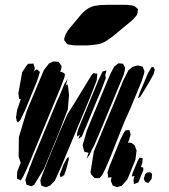

<svg xmlns="http://www.w3.org/2000/svg" viewBox="-20 -785 706 804"><path d="M234 -419 108 -115 90 -73 76 -44 67 -30 57 -34 52 -36 51 -44 52 -66 67 -104 65 -108 58 -129 59 -211 92 -320 140 -435 164 -492 185 -519 204 -528 215 -527 225 -526 234 -514 238 -508 237 -500 232 -482 235 -485 248 -479 252 -474 250 -462ZM498 -472 390 -212 374 -175 364 -157 356 -138 342 -119 344 -124 348 -137 351 -146H348L334 -149L331 -156L326 -177L344 -239L418 -418L442 -475L458 -506L476 -520L487 -519L495 -518L499 -511L504 -501L503 -493ZM134 -443 105 -372 87 -328 65 -282 55 -272 50 -279 47 -294 52 -326 67 -369 60 -372 59 -378 57 -395 73 -483 91 -510 98 -518H109L120 -519L123 -508L126 -500L123 -489L120 -481L124 -488L134 -495L147 -484L144 -473ZM574 -447 526 -331 500 -273 441 -124 422 -80 408 -52 397 -39H381H376L371 -45L362 -54L359 -64L373 -151L468 -379L496 -448L518 -491L535 -505L549 -509L557 -511L566 -509L577 -506L582 -494L585 -487L583 -476ZM607 -445 588 -413 567 -379 557 -373 559 -378 566 -399 599 -477 614 -503 622 -505 628 -494 624 -476ZM404 -408 369 -325 347 -271 330 -231 323 -214 309 -203 311 -211 315 -221 314 -220 303 -214V-227L307 -242L322 -279L392 -449L405 -476L410 -486L415 -487L426 -490L424 -482L420 -469L421 -470L423 -458ZM327 -411 363 -470 371 -479 382 -477H387V-471L385 -449L358 -379L237 -89L210 -29L190 -8L173 -1L160 -5L153 -8L151 -16L149 -30L152 -40L181 -114L231 -235L262 -306L296 -360ZM269 -387 264 -327 226 -228 164 -78 123 -11 111 -5 99 -9 91 -11 89 -20 86 -31 89 -41 102 -75H101L107 -90L111 -100L116 -114L219 -362L228 -381L250 -434L265 -457L262 -450L256 -430L255 -427L262 -432L265 -424ZM520 -197 515 -187 522 -188 532 -186 544 -176 548 -165 552 -155 547 -116 514 -35 490 -7 476 -3 471 -1 460 -5 452 -8 449 -16 444 -27 447 -43 441 -42 433 -41 432 -52 430 -63 439 -90 483 -198 499 -230 506 -239 514 -240H522L524 -232L527 -222ZM256 -71 251 -59 247 -45 246 -52 240 -46 233 -43 230 -54 234 -64 245 -94 260 -122 267 -128 268 -117ZM559 -21 541 -14 539 -29 541 -42 544 -48 532 -46 533 -51 537 -65 557 -112 564 -125 570 -124 578 -122 577 -116 576 -104 571 -88 570 -86 580 -83V-72ZM590 -22 582 -35 584 -43 588 -56 597 -63 609 -64 617 -57 616 -48 615 -36 607 -26 602 -19ZM292 -691Q305 -707 319 -723.5Q333 -740 350 -750Q363 -758 377 -760.5Q391 -763 405 -764Q422 -765 439.5 -765Q457 -765 475 -765Q488 -765 501.5 -765Q515 -765 528 -763Q531 -762 534.5 -762Q538 -762 541 -760Q544 -759 547.5 -756Q551 -753 554 -750Q555 -750 556 -749Q557 -748 558 -747Q558 -746 557.5 -744.5Q557 -743 557 -742Q557 -738 556.5 -733.5Q556 -729 555 -726Q554 -723 551.5 -720Q549 -717 547 -715Q539 -704 528.5 -695.5Q518 -687 508 -679Q495 -668 481.5 -657Q468 -646 455 -635Q444 -627 432.5 -618.5Q421 -610 408 -605Q399 -601 389 -599.5Q379 -598 369 -597Q356 -595 342.5 -595Q329 -595 316 -595Q306 -595 296 -595Q286 -595 277 -597Q274 -598 269 -598.5Q264 -599 261 -601Q259 -602 257.5 -605Q256 -608 254 -610Q253 -612 251 -614Q249 -616 249 -617Q248 -620 249.5 -625Q251 -630 252 -633Q253 -638 255.5 -642.5Q258 -647 261 -652Q267 -662 275.5 -671.5Q284 -681 292 -691Z"/></svg>

Font: Rubik Marker Hatch
Style: Regular
Weight: 400
Designer: Hubert and Fischer, NaN
Foundry: Hubert & Fischer, NaN
Version: Version 2.200